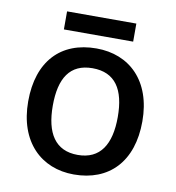

<svg xmlns="http://www.w3.org/2000/svg" viewBox="-79 -757 767 838"><g transform="rotate(10 304.5 -338.0)"><path d="M458 -686H151V-606H458ZM558 -270C558 -449 453 -549 306 -549C149 -549 52 -449 52 -270C52 -91 158 10 303 10C459 10 558 -91 558 -270ZM161 -270C161 -392 204 -461 304 -461C405 -461 449 -392 449 -270C449 -149 405 -77 305 -77C205 -77 161 -149 161 -270Z"/></g></svg>

Font: Noto Sans Bengali UI Medium
Style: Regular
Weight: 500
Designer: Jelle Bosma - Monotype Design Team
Foundry: Monotype Imaging Inc.
Version: Version 2.003